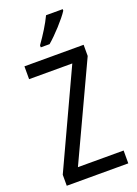

<svg xmlns="http://www.w3.org/2000/svg" viewBox="-174 -1013 772 1082"><g transform="rotate(-20 212.0 -471.5)"><path d="M349 -934V-943H249C228 -898 194 -844 159 -795V-783H212C255 -819 324 -894 349 -934ZM399 0V-77H125L391 -647V-714H36V-637H295L30 -66V0Z"/></g></svg>

Font: Noto Sans Lao Looped Condensed
Style: Regular
Weight: 400
Width: 3
Designer: Mark Frömberg, Ben Mitchell
Foundry: The Fontpad Ltd
Version: Version 1.002